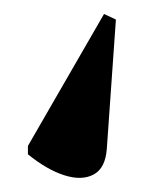

<svg xmlns="http://www.w3.org/2000/svg" viewBox="-20 -72 226 275"><path d="M129 -52 146 -44 133 141Q131 169 114 178Q97 187 72 179Q47 171 20 149V137Z"/></svg>

Font: Noto Serif Display SemiCondensed
Style: Bold
Weight: 700
Width: 4
Designer: Monotype Design Team
Foundry: Monotype Imaging Inc.
Version: Version 2.009